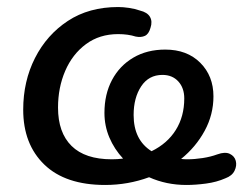

<svg xmlns="http://www.w3.org/2000/svg" viewBox="-20 -517 706 546"><path d="M279 9Q166 9 106 -49Q46 -107 46 -205Q46 -286 79.5 -352Q113 -418 173 -457.5Q233 -497 316 -497Q330 -497 347 -494.5Q364 -492 378 -487Q399 -482 406.5 -469Q414 -456 408 -438Q403 -420 392 -415Q381 -410 366 -413Q344 -420 316 -420Q263 -420 224.5 -391.5Q186 -363 165.5 -315.5Q145 -268 145 -211Q145 -140 183.5 -102Q222 -64 298 -64Q314 -64 330 -66Q305 -93 291 -126Q277 -159 277 -196Q277 -249 298.5 -289.5Q320 -330 359 -353Q398 -376 450 -376Q512 -376 549.5 -338.5Q587 -301 587 -243Q587 -191 562 -145Q537 -99 495 -65Q504 -64 513 -64Q533 -64 556 -67.5Q579 -71 598 -78Q620 -86 633.5 -79.5Q647 -73 650.5 -59.5Q654 -46 647 -31.5Q640 -17 621 -10Q596 1 566 5Q536 9 510 9Q453 9 404 -13Q344 9 279 9ZM360 -190Q360 -119 411 -87Q456 -109 480 -147.5Q504 -186 504 -237Q504 -267 487 -285.5Q470 -304 442 -304Q403 -304 381.5 -271.5Q360 -239 360 -190Z"/></svg>

Font: Nunito SemiBold
Style: Italic
Weight: 600
Italic angle: -9°
Designer: Vernon Adams
Foundry: Vernon Adams
Version: Version 3.601; ttfautohint (v1.8.2.53-6de2)